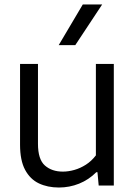

<svg xmlns="http://www.w3.org/2000/svg" viewBox="-20 -828 604 857"><path d="M243 9Q192.5 9 153.5 -9.5Q114.5 -28 92 -70Q69.5 -112 69.5 -182.5V-542.5H149.5V-186Q149.5 -116.5 180.5 -89.2Q211.5 -62 260.5 -62Q285 -62 311.8 -69.5Q338.5 -77 363.5 -93Q388.5 -109 408 -134.5V-542.5H488V0H420.5L415 -59.5H410Q376 -25.5 333 -8.2Q290 9 243 9ZM242 -626.5 349.5 -808H436L316 -626.5Z"/></svg>

Font: Encode Sans Condensed Thin
Style: Regular
Weight: 400
Version: Version 3.002